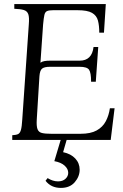

<svg xmlns="http://www.w3.org/2000/svg" viewBox="-20 -685 604 940"><path d="M40 0V-23Q59 -24 68.5 -28.5Q78 -33 82.5 -49Q87 -65 89 -100L121 -565Q124 -600 118.5 -615.5Q113 -631 96.5 -636Q80 -641 50 -642V-665H498L489 -525H466Q466 -560 459.5 -584.5Q453 -609 430.5 -622Q408 -635 360 -635H240Q221 -635 211 -631Q201 -627 197.5 -612.5Q194 -598 191 -565L178 -378Q186 -384 198 -386Q210 -388 225 -388H370Q430 -388 438 -455H461L449 -285H426Q426 -329 416 -343.5Q406 -358 370 -358H225Q197 -358 186 -349Q175 -340 173 -311L160 -100Q158 -68 163.5 -53Q169 -38 185 -34Q201 -30 231 -30H374Q424 -30 453.5 -46.5Q483 -63 498 -91.5Q513 -120 518 -155H541L522 0ZM289 60Q327 68 348.5 91Q370 114 370 146Q370 179 346 207Q322 235 278 235Q230 235 203 200L213 187Q239 203 264 203Q287 203 300.5 190.5Q314 178 314 161Q314 142 296.5 126Q279 110 246 104L281 -13H310Z"/></svg>

Font: Bona Nova
Style: Italic
Weight: 400
Italic angle: -4°
Designer: Mateusz Machalski
Foundry: Capitalics
Version: Version 4.001; ttfautohint (v1.8.3)